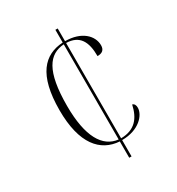

<svg xmlns="http://www.w3.org/2000/svg" viewBox="-172 -821 854 928"><g transform="rotate(-30 255.5 -357.0)"><path d="M277 -91V0H290V-91C386 -91 434 -149 434 -189C434 -203 429 -213 418 -216C403 -147 368 -102 290 -101V-633C364 -631 390 -583 390 -502C415 -502 431 -512 431 -539C431 -593 381 -643 290 -643V-714H277V-643C172 -637 100 -565 100 -367C100 -179 173 -98 277 -91ZM277 -633V-102C193 -111 142 -195 142 -367C142 -562 193 -627 277 -633Z"/></g></svg>

Font: Noto Serif Display SemiCondensed ExtraLight
Style: Regular
Weight: 200
Width: 4
Designer: Monotype Design Team
Foundry: Monotype Imaging Inc.
Version: Version 2.009